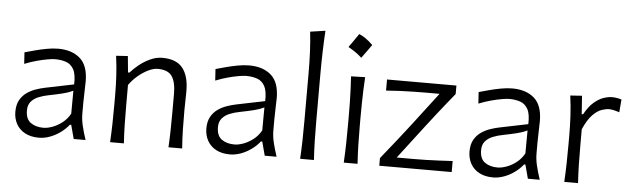

<svg xmlns="http://www.w3.org/2000/svg" viewBox="-49 -955 3780 1146"><g transform="rotate(5 1841.0 -381.5)"><path d="M232.6 -50.9Q186.3 -50.9 156 -72.5Q125.7 -94.2 125.7 -145.6Q125.7 -178.4 142.8 -198.5Q160 -218.7 188 -230Q216 -241.4 248.7 -247.5Q298.6 -257.3 326.3 -264.4Q354 -271.4 368.4 -277Q382.9 -282.5 391.7 -286.9L390.9 -149.2Q372.5 -116.1 344.2 -94.3Q315.8 -72.4 285.8 -61.6Q255.9 -50.9 232.6 -50.9ZM211.1 10.5Q242.4 10.5 275.4 -1.4Q308.5 -13.3 338 -34.6Q367.5 -55.9 388.9 -82.9H396.6L418.8 0H489.8Q475.1 -43.9 466.1 -82Q457 -120.1 457 -153.6V-220.2Q457 -254.3 458.6 -289.7Q460.1 -325.1 460.1 -348.3Q460.1 -443.4 411.3 -486.1Q362.5 -528.8 279.7 -528.8Q247.3 -528.8 210.3 -521.8Q173.3 -514.9 139.2 -505.7Q105 -496.6 80.9 -489.7L85.3 -420.9Q123 -436.1 159.3 -445.7Q195.5 -455.4 223.8 -460.1Q252.1 -464.8 266.6 -464.8Q303.5 -464.8 333 -454.7Q362.4 -444.5 378.8 -414.5Q395.2 -384.5 393 -324.8L221.5 -289.7Q195.9 -284.5 167.3 -274.6Q138.7 -264.8 113.9 -247.4Q89 -230 73.3 -201.9Q57.5 -173.9 57.5 -132.2Q57.5 -90.9 75.4 -58.6Q93.4 -26.2 127.6 -7.9Q161.8 10.5 211.1 10.5Z M636.8 0H719.4Q715.7 -57.6 714.6 -110.7Q713.4 -163.8 713.4 -225.9V-349.3Q735.7 -381 765.5 -406Q795.4 -431 826.2 -445.9Q857 -460.7 881.8 -460.7Q943.9 -460.7 967.7 -425.8Q991.5 -390.9 991.5 -322.1V-225.9Q991.5 -163.8 990.6 -110.7Q989.6 -57.6 986.6 0H1068.6Q1064.2 -57.6 1063.1 -111.1Q1062 -164.6 1062 -228.7Q1062 -251.5 1063 -280.8Q1063.9 -310.1 1063.9 -343.5Q1063.9 -433.7 1026 -481.2Q988.1 -528.8 903.5 -528.8Q867.3 -528.8 831.4 -512.1Q795.5 -495.5 765.4 -471.1Q735.3 -446.8 715.6 -423.9H707.1L697.6 -521.5L627.5 -516.8Q635.8 -457.6 639.1 -397.4Q642.4 -337.3 642.4 -280.7V-228.7Q642.4 -164.6 641.2 -111.1Q640 -57.6 636.8 0Z M1377.1 -50.9Q1330.8 -50.9 1300.5 -72.5Q1270.2 -94.2 1270.2 -145.6Q1270.2 -178.4 1287.4 -198.5Q1304.5 -218.7 1332.5 -230Q1360.5 -241.4 1393.2 -247.5Q1443.1 -257.3 1470.8 -264.4Q1498.5 -271.4 1513 -277Q1527.4 -282.5 1536.3 -286.9L1535.4 -149.2Q1517.1 -116.1 1488.7 -94.3Q1460.3 -72.4 1430.4 -61.6Q1400.4 -50.9 1377.1 -50.9ZM1355.6 10.5Q1386.9 10.5 1420 -1.4Q1453 -13.3 1482.5 -34.6Q1512.1 -55.9 1533.4 -82.9H1541.2L1563.3 0H1634.3Q1619.7 -43.9 1610.6 -82Q1601.5 -120.1 1601.5 -153.6V-220.2Q1601.5 -254.3 1603.1 -289.7Q1604.7 -325.1 1604.7 -348.3Q1604.7 -443.4 1555.9 -486.1Q1507.1 -528.8 1424.2 -528.8Q1391.8 -528.8 1354.8 -521.8Q1317.8 -514.9 1283.7 -505.7Q1249.5 -496.6 1225.4 -489.7L1229.8 -420.9Q1267.6 -436.1 1303.8 -445.7Q1340.1 -455.4 1368.3 -460.1Q1396.6 -464.8 1411.1 -464.8Q1448.1 -464.8 1477.5 -454.7Q1507 -444.5 1523.4 -414.5Q1539.8 -384.5 1537.5 -324.8L1366 -289.7Q1340.4 -284.5 1311.8 -274.6Q1283.3 -264.8 1258.4 -247.4Q1233.5 -230 1217.8 -201.9Q1202 -173.9 1202 -132.2Q1202 -90.9 1220 -58.6Q1237.9 -26.2 1272.1 -7.9Q1306.3 10.5 1355.6 10.5Z M1775.5 0H1858.1Q1854.5 -57.6 1853.1 -111.1Q1851.7 -164.6 1851.7 -228.7V-515.4Q1851.7 -583.6 1853.6 -647.3Q1855.5 -710.9 1859.3 -774.5L1768.8 -761.1Q1775.4 -703.3 1778.2 -642.3Q1781.1 -581.3 1781.1 -515.4V-228.7Q1781.1 -164.6 1779.9 -111.1Q1778.7 -57.6 1775.5 0Z M2062.2 -772.5Q2047.6 -751 2033.6 -730.8Q2019.6 -710.6 2004.7 -689.9Q2026.4 -678.3 2047.2 -663.8Q2068 -649.3 2086.2 -632.5Q2101.6 -653.2 2116.1 -673.5Q2130.6 -693.9 2144.8 -714Q2121.9 -736.6 2101.4 -750.8Q2081 -765.1 2062.2 -772.5ZM2036.8 0H2119.4Q2115.7 -57.6 2114.3 -111.1Q2112.9 -164.6 2112.9 -228.7V-280.7Q2112.9 -326.5 2113.7 -366.1Q2114.4 -405.7 2115.8 -443Q2117.2 -480.4 2119.6 -519.2L2035.3 -516.8Q2037.7 -478.4 2039.3 -441.4Q2040.9 -404.4 2041.6 -365.3Q2042.4 -326.2 2042.4 -280.7V-228.7Q2042.4 -164.6 2041.2 -111.1Q2040 -57.6 2036.8 0Z M2249.6 0H2683.5V-66.1Q2647.6 -63.8 2605.7 -61.9Q2563.9 -59.9 2524.4 -58.9Q2484.9 -57.9 2455.6 -57.9H2349L2505.5 -262.7Q2531.6 -296.5 2560.7 -333.8Q2589.9 -371.1 2617.8 -405.7Q2645.6 -440.4 2666.6 -465.9V-516.8H2250.8V-450.3Q2290.1 -453.6 2333.6 -455.4Q2377 -457.2 2417 -458Q2457.1 -458.8 2485.9 -458.8H2570.7L2420.5 -261.8Q2383.3 -212.8 2339.5 -158.1Q2295.7 -103.3 2249.6 -45.8Z M2953.8 -50.9Q2907.5 -50.9 2877.2 -72.5Q2846.9 -94.2 2846.9 -145.6Q2846.9 -178.4 2864 -198.5Q2881.1 -218.7 2909.2 -230Q2937.2 -241.4 2969.9 -247.5Q3019.8 -257.3 3047.5 -264.4Q3075.2 -271.4 3089.6 -277Q3104.1 -282.5 3112.9 -286.9L3112 -149.2Q3093.7 -116.1 3065.4 -94.3Q3037 -72.4 3007 -61.6Q2977.1 -50.9 2953.8 -50.9ZM2932.3 10.5Q2963.6 10.5 2996.6 -1.4Q3029.7 -13.3 3059.2 -34.6Q3088.7 -55.9 3110.1 -82.9H3117.8L3140 0H3211Q3196.3 -43.9 3187.3 -82Q3178.2 -120.1 3178.2 -153.6V-220.2Q3178.2 -254.3 3179.8 -289.7Q3181.3 -325.1 3181.3 -348.3Q3181.3 -443.4 3132.5 -486.1Q3083.7 -528.8 3000.9 -528.8Q2968.5 -528.8 2931.5 -521.8Q2894.5 -514.9 2860.3 -505.7Q2826.2 -496.6 2802.1 -489.7L2806.5 -420.9Q2844.2 -436.1 2880.5 -445.7Q2916.7 -455.4 2945 -460.1Q2973.3 -464.8 2987.8 -464.8Q3024.7 -464.8 3054.2 -454.7Q3083.6 -444.5 3100 -414.5Q3116.4 -384.5 3114.1 -324.8L2942.7 -289.7Q2917.1 -284.5 2888.5 -274.6Q2859.9 -264.8 2835.1 -247.4Q2810.2 -230 2794.4 -201.9Q2778.7 -173.9 2778.7 -132.2Q2778.7 -90.9 2796.6 -58.6Q2814.6 -26.2 2848.8 -7.9Q2883 10.5 2932.3 10.5Z M3358 0H3440.6Q3436.9 -57.6 3435.7 -110.7Q3434.6 -163.8 3434.6 -225.9V-322.3Q3460.9 -381.9 3489 -410.2Q3517.2 -438.6 3542.8 -447.2Q3568.4 -455.8 3586.7 -455.8Q3600.1 -455.8 3616.7 -451.9Q3633.3 -448 3648.8 -442.5L3655.3 -519.7Q3641.9 -524 3627.5 -526.4Q3613 -528.8 3597.9 -528.8Q3575.7 -528.8 3547.5 -519.3Q3519.3 -509.8 3490 -484.6Q3460.8 -459.5 3434.6 -411.9H3426.5L3418.7 -521.5L3348.7 -516.8Q3357 -457.6 3360.3 -397.4Q3363.6 -337.3 3363.6 -280.7V-228.7Q3363.6 -164.6 3362.4 -111.1Q3361.2 -57.6 3358 0Z"/></g></svg>

Font: Pinar-VF
Style: Regular
Weight: 300
Designer: Amin Abedi
Version: Version 3.0